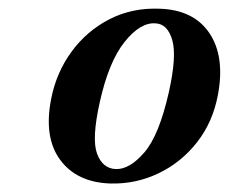

<svg xmlns="http://www.w3.org/2000/svg" viewBox="-20 -734 538 452"><path d="M355.5 -713.5Q436 -711 473 -656Q510 -601 493 -510.5Q481 -446.5 443.8 -399Q406.5 -351.5 353.2 -326Q300 -300.5 240 -302Q161 -304.5 121.8 -357.5Q82.5 -410.5 100.5 -501.5Q112.5 -563 148.2 -612Q184 -661 237.2 -688.5Q290.5 -716 355.5 -713.5ZM252 -336Q284.5 -334.5 319.5 -374.8Q354.5 -415 377.5 -517Q396.5 -602 385.5 -639.8Q374.5 -677.5 346.5 -679Q310.5 -682 273.2 -635.2Q236 -588.5 215 -494Q195.5 -407 208.5 -372.2Q221.5 -337.5 252 -336Z"/></svg>

Font: Fraunces 144pt S050 SemiBold
Style: Italic
Weight: 600
Italic angle: -16°
Version: Version 1.000; ttfautohint (v1.8.3)